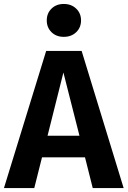

<svg xmlns="http://www.w3.org/2000/svg" viewBox="-29 -949 644 969"><path d="M355.5 -786.5Q331 -763 293 -763Q255 -763 231 -786.5Q207 -810 207 -846Q207 -882 231 -905.5Q255 -929 293 -929Q331 -929 355.5 -905.5Q380 -882 380 -846Q380 -810 355.5 -786.5ZM439 0 400 -155H183L144 0H-9L204 -692H383L595 0ZM211 -264H372L291 -583Z"/></svg>

Font: FiraGO SemiBold
Style: Regular
Weight: 600
Designer: bBox Type
Foundry: bBox Type GmbH
Version: Version 1.001;PS 001.001;hotconv 1.0.88;makeotf.lib2.5.64775